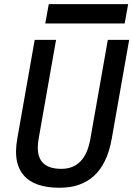

<svg xmlns="http://www.w3.org/2000/svg" viewBox="-20 -883 634 913"><path d="M263.2 9.8Q143.1 9.8 92.8 -49.3Q56.2 -91.3 56.2 -162.1Q56.2 -190.4 62 -222.7L145 -693.4H246.6L163.6 -222.7Q159.7 -199.7 159.7 -180.7Q159.7 -80.1 271.5 -80.1Q384.8 -80.1 409.7 -222.7L492.7 -693.4H594.2L511.2 -222.7Q470.2 9.8 263.2 9.8ZM195.3 -771.5 211.9 -863.3H589.4L572.8 -771.5Z"/></svg>

Font: CaskaydiaCove NFP
Style: Italic
Weight: 400
Italic angle: -10°
Designer: Aaron Bell
Foundry: Saja Typeworks
Version: Version 2111.001; VTT 6.35;Nerd Fonts 3.1.1